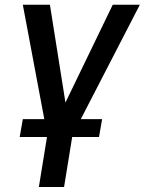

<svg xmlns="http://www.w3.org/2000/svg" viewBox="-20 -565 595 790"><path d="M73.9 -545.5 162.3 -74.9H73.9L61.1 -1.4H173.3L139.9 204.5H243.6L277 -1.4H387.4L400.2 -74.9H312.5L555.4 -545.5H443.9L249.3 -143.1L185.4 -545.5Z"/></svg>

Font: Margiela Sans Medium
Style: Italic
Weight: 500
Italic angle: -9.39999°
Designer: Stefan Endress, Andreas Faust
Version: Version 1.100;FEAKit 1.0